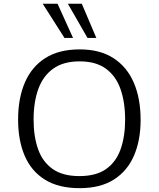

<svg xmlns="http://www.w3.org/2000/svg" viewBox="-20 -980 834 1010"><path d="M398.9 9.8Q288.1 9.8 216.3 -34.9Q144.5 -79.6 109.9 -160.6Q75.2 -241.7 75.2 -351.1Q75.2 -463.4 111.1 -546.4Q147 -629.4 218.8 -674.8Q290.5 -720.2 399.4 -720.2Q505.4 -720.2 576.7 -674.3Q647.9 -628.4 683.8 -545.2Q719.7 -461.9 719.7 -349.6Q719.7 -242.7 685.1 -161.9Q650.4 -81.1 579.3 -35.6Q508.3 9.8 398.9 9.8ZM397.5 -53.7Q486.3 -53.7 538.8 -91.3Q591.3 -128.9 614.7 -195.8Q638.2 -262.7 638.2 -350.6Q638.2 -442.4 614 -511.2Q589.8 -580.1 537.1 -618.7Q484.4 -657.2 398.9 -657.2Q313.5 -657.2 260 -618.9Q206.5 -580.6 181.6 -512Q156.7 -443.4 156.7 -350.6Q156.7 -262.7 180.2 -195.8Q203.6 -128.9 256.6 -91.3Q309.6 -53.7 397.5 -53.7ZM319.3 -780.3 204.6 -960.4H282.7L364.3 -780.3ZM440.4 -780.3 336.9 -960.4H410.2L486.8 -780.3Z"/></svg>

Font: Comme Light
Style: Regular
Weight: 300
Version: Version 1.000;gftools[0.9.27]